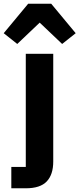

<svg xmlns="http://www.w3.org/2000/svg" viewBox="-70 -815 428 1035"><path d="M-9 85H69V-525H217V56Q217 126 182 163Q147 200 69 200H-9ZM206 -795 338 -636 265 -578 144 -693 23 -578 -50 -636 82 -795Z"/></svg>

Font: IBM Plex Sans Devanagari
Style: Bold
Weight: 700
Designer: Mike Abbink, Paul van der Laan, Pieter van Rosmalen, Erin McLaughlin
Foundry: Bold Monday
Version: Version 1.1